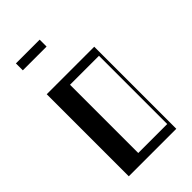

<svg xmlns="http://www.w3.org/2000/svg" viewBox="-237 -864 943 943"><g transform="rotate(-45 235.0 -392.0)"><path d="M70 -570H400V0H70ZM385 -48V-522H183.8V-48ZM70 -784H235V-736H70Z"/></g></svg>

Font: Facade Sud
Style: Regular
Weight: 100
Designer: Éléonore Fines
Foundry: Velvetyne Type Foundry
Version: Version 1.001;Glyphs 3.2 (3202)